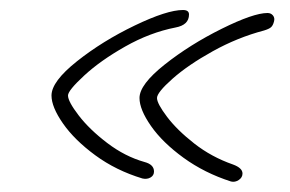

<svg xmlns="http://www.w3.org/2000/svg" viewBox="-20 -558 579 384"><path d="M83 -367Q83 -395 134 -435.5Q185 -476 249.5 -507Q314 -538 346 -538Q358 -538 358 -529Q358 -508 331 -503Q280 -493 230.5 -465Q181 -437 148.5 -407Q116 -377 116 -367Q116 -355 137.5 -327Q159 -299 194.5 -272Q230 -245 269 -234Q288 -229 288 -215Q288 -207 281 -203Q274 -199 265 -201Q212 -217 170.5 -247.5Q129 -278 106 -311Q83 -344 83 -367ZM259 -362Q259 -389 309.5 -429Q360 -469 423.5 -500.5Q487 -532 515 -532Q522 -532 526 -527Q530 -522 528 -515Q526 -507 522 -503.5Q518 -500 508 -497Q455 -483 405.5 -455.5Q356 -428 325 -400.5Q294 -373 294 -362Q294 -351 314 -324.5Q334 -298 368.5 -271Q403 -244 446 -229Q465 -222 465 -211Q465 -203 457.5 -198Q450 -193 442 -195Q389 -212 347 -242.5Q305 -273 282 -306Q259 -339 259 -362Z"/></svg>

Font: Mali ExtraLight
Style: Italic
Weight: 275
Italic angle: -10°
Version: Version 1.000; ttfautohint (v1.6)